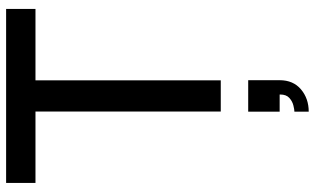

<svg xmlns="http://www.w3.org/2000/svg" viewBox="-226 -534 1055 644"><g transform="rotate(-90 302.0 -212.5)"><path d="M249.5 0V-621.5H10V-720H593.5V-621.5H354V0ZM249 295V247Q256 247 270 243.5Q284 240 295.2 229.8Q306.5 219.5 306.5 199.5Q306.5 198.5 306.5 197.5H249V92H354.5V197.5Q354.5 243 323.8 269Q293 295 249 295Z"/></g></svg>

Font: Cns Manrope SemBd
Style: Regular
Weight: 600
Designer: Mikhail Sharanda
Foundry: Mikhail Sharanda
Version: Version 4.504